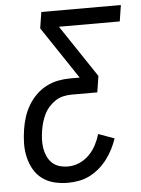

<svg xmlns="http://www.w3.org/2000/svg" viewBox="-53 -777 607 827"><g transform="rotate(-5 250.5 -363.5)"><path d="M208 8Q177 8 148.5 1Q120 -6 97 -23Q74 -40 60 -65Q46 -90 39.5 -118.5Q33 -147 33.5 -177Q34 -207 39 -238Q43 -264 51 -289.5Q59 -315 73 -339Q87 -363 107 -383Q127 -403 152 -416Q177 -429 203 -434Q229 -439 255 -439H297L146 -665L157 -735H501L490 -665H227L378 -439L367 -369H255Q238 -369 220 -365Q202 -361 186.5 -351Q171 -341 158 -326.5Q145 -312 137 -295.5Q129 -279 124 -262Q119 -245 116 -227Q113 -208 112 -188.5Q111 -169 114 -150.5Q117 -132 124.5 -115Q132 -98 145 -85.5Q158 -73 176 -67.5Q194 -62 214 -62Q238 -62 262 -72Q286 -82 305 -101Q324 -120 336 -143Q348 -166 355 -190L424 -165Q416 -142 405 -120Q394 -98 378.5 -77.5Q363 -57 344 -40.5Q325 -24 302.5 -12.5Q280 -1 255.5 3.5Q231 8 208 8Z"/></g></svg>

Font: Iosevka Fixed
Style: Italic
Weight: 400
Italic angle: -9°
Monospace: yes
Designer: Belleve Invis
Foundry: Belleve Invis
Version: Version 33.2.4